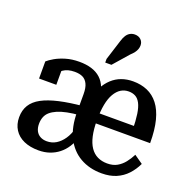

<svg xmlns="http://www.w3.org/2000/svg" viewBox="-134 -900 1054 1046"><g transform="rotate(20 393.0 -376.5)"><path d="M345 -300 344 -247Q303 -244 271 -237.5Q239 -231 216 -221Q193 -211 178 -198Q163 -185 156 -167Q149 -149 149 -127Q149 -104 157.5 -87Q166 -70 182.5 -61Q199 -52 221 -52Q250 -52 274 -66.5Q298 -81 316.5 -108Q335 -135 345 -173L380 -134Q369 -100 352 -73.5Q335 -47 311.5 -28.5Q288 -10 259 0Q230 10 195 10Q146 10 110 -6Q74 -22 54.5 -52.5Q35 -83 35 -124Q35 -165 53.5 -195Q72 -225 110 -245.5Q148 -266 207 -279.5Q266 -293 345 -300ZM241 -520Q281 -520 312 -510.5Q343 -501 365 -481Q387 -461 399 -429.5Q411 -398 411 -353L322 -274V-362Q322 -399 311.5 -420.5Q301 -442 282.5 -451Q264 -460 236 -460Q195 -460 169.5 -442Q144 -424 129 -398Q124 -409 125.5 -419Q127 -429 132.5 -436.5Q138 -444 146 -450Q154 -456 165 -459V-359H65V-458Q78 -470 103 -484.5Q128 -499 163 -509.5Q198 -520 241 -520ZM571 -51Q605 -51 628.5 -64.5Q652 -78 669.5 -100Q687 -122 700 -148L750 -113Q733 -77 707 -49Q681 -21 645 -5.5Q609 10 561 10Q490 10 436 -21Q382 -52 352 -112Q322 -172 322 -258Q322 -271 326 -282.5Q330 -294 336.5 -304.5Q343 -315 350.5 -324Q358 -333 363 -342Q372 -387 389.5 -420Q407 -453 431.5 -475.5Q456 -498 486.5 -509Q517 -520 553 -520Q599 -520 636 -504Q673 -488 699.5 -454Q726 -420 740 -366Q754 -312 754 -235H397L396 -293H665L640 -267Q639 -324 633.5 -361Q628 -398 616.5 -420Q605 -442 588 -451Q571 -460 549 -460Q524 -460 504 -447.5Q484 -435 469 -409.5Q454 -384 446.5 -345Q439 -306 439 -251Q439 -201 447.5 -163Q456 -125 473 -100Q490 -75 515 -63Q540 -51 571 -51ZM411 -702Q417 -722 425.5 -735.5Q434 -749 446.5 -756Q459 -763 474 -763Q496 -763 509.5 -750Q523 -737 523 -717Q523 -706 519 -695Q515 -684 507 -673.5Q499 -663 487 -652L410 -564H374V-585Z"/></g></svg>

Font: Roboto Serif 28pt Condensed Medium
Style: Regular
Weight: 500
Width: 3
Designer: Greg Gazdowicz
Foundry: Commercial Type
Version: Version 1.008